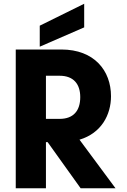

<svg xmlns="http://www.w3.org/2000/svg" viewBox="-20 -1004 679 1024"><path d="M64 0H225V-246H234L410 0H596L404 -259C521 -294 572 -392 572 -491C572 -627 483 -740 307 -740H64ZM192 -755 429 -858V-984L192 -867ZM225 -370V-600H298C373 -600 408 -555 408 -486C408 -415 373 -370 298 -370Z"/></svg>

Font: Malmofest
Style: Bold
Weight: 700
Designer: Jonny Pinhorn (Poppins), Kolossal
Version: Version 1.004;Glyphs 3.1.2 (3151)